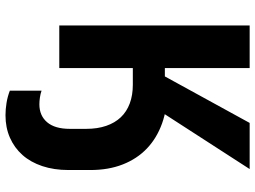

<svg xmlns="http://www.w3.org/2000/svg" viewBox="-136 -604 938 706"><g transform="rotate(90 333.0 -251.0)"><path d="M73.6 0H230.4V-308.4L348.6 -308.4L601.6 -700H432L261 -388.2H230.4V-700H73.6ZM313.4 65.2V181.8Q335 190.2 358.4 194Q381.8 197.8 403.8 197.8Q449.2 197.8 486.3 181.5Q523.4 165.2 549.9 135.4Q576.4 105.6 590.8 62.5Q605.2 19.4 605.2 -34V-114.2Q605.2 -181 584.6 -233.5Q564 -286 525.9 -322.3Q487.8 -358.6 433.6 -378Q379.4 -397.4 311.6 -397.4H288.4L279.6 -388.2H224.4V-270.4H291.8Q330 -270.4 360.2 -259.2Q390.4 -248 411 -226.4Q431.6 -204.8 442.7 -172.7Q453.8 -140.6 453.8 -99V-38.8Q453.8 16.2 429.5 44.7Q405.2 73.2 363.4 73.2Q352 73.2 338.4 71.2Q324.8 69.2 313.4 65.2Z"/></g></svg>

Font: Fixel Variable
Style: Regular
Weight: 100
Width: 3
Designer: AlfaBravo + MacPaw
Foundry: Kyrylo Tkachov, Marchela Mozhyna, Serhii Makarenko, Maria Weinstein, Zakhar Kryvoshyya
Version: Version 1.211